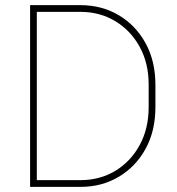

<svg xmlns="http://www.w3.org/2000/svg" viewBox="-20 -731 694 751"><path d="M121.1 0V-26.4H294.4Q371.1 -26.4 431.4 -63Q491.7 -99.6 526.6 -164.1Q561.5 -228.5 561.5 -312V-400.4Q561.5 -483.4 526.6 -547.4Q491.7 -611.3 431.4 -647.9Q371.1 -684.6 294.4 -684.6H118.2V-710.9H294.4Q378.4 -710.9 444.8 -671.4Q511.2 -631.8 549.6 -561.8Q587.9 -491.7 587.9 -398.9V-312Q587.9 -219.2 549.6 -149.2Q511.2 -79.1 444.8 -39.6Q378.4 0 294.4 0ZM124 0H97.7V-710.9H124Z"/></svg>

Font: Heebo Thin
Style: Regular
Weight: 250
Designer: Oded Ezer
Foundry: Ezer Type House
Version: Version 3.100